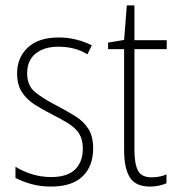

<svg xmlns="http://www.w3.org/2000/svg" viewBox="-20 -677 653 707"><path d="M323 -130Q323 -65 284 -27.5Q245 10 168 10Q126 10 92.5 0Q59 -10 37 -22V-63Q64 -46 98 -35.5Q132 -25 168 -25Q228 -25 256.5 -53Q285 -81 285 -130Q285 -163 272 -184Q259 -205 234 -221Q209 -237 175 -254Q137 -273 107.5 -292Q78 -311 60.5 -338Q43 -365 43 -407Q43 -465 82.5 -502Q122 -539 196 -539Q231 -539 262 -531Q293 -523 318 -510L302 -477Q257 -505 195 -505Q143 -505 111.5 -480Q80 -455 80 -407Q80 -362 109 -338Q138 -314 191 -287Q227 -268 257.5 -249Q288 -230 305.5 -202.5Q323 -175 323 -130Z M538 -24Q554 -24 568.5 -27Q583 -30 593 -35V-2Q581 3 566 6.5Q551 10 532 10Q479 10 458 -24Q437 -58 437 -124V-496H378V-520L437 -530L447 -657H475V-529H594V-496H475V-124Q475 -74 488 -49Q501 -24 538 -24Z"/></svg>

Font: Noto Sans Kannada Condensed ExtraLight
Style: Regular
Weight: 200
Width: 3
Designer: Jelle Bosma - Monotype Design Team
Foundry: Monotype Imaging Inc.
Version: Version 2.005; ttfautohint (v1.8.4.7-5d5b)